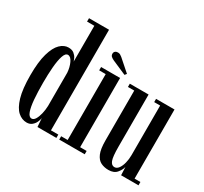

<svg xmlns="http://www.w3.org/2000/svg" viewBox="-152 -970 1278 1200"><g transform="rotate(30 486.5 -369.5)"><path d="M159.5 10Q125 10 96.2 -15.5Q67.5 -41 50 -100Q32.5 -159 32.5 -259Q32.5 -355 49.5 -414.2Q66.5 -473.5 94.2 -500.5Q122 -527.5 153.5 -527.5Q179 -527.5 193.8 -515.8Q208.5 -504 215.5 -489.5Q222.5 -475 224.5 -466.5V-725.5H172V-750H316.5V-24H369.5V0H233L228.5 -61.5Q227 -49 219.5 -32Q212 -15 197 -2.5Q182 10 159.5 10ZM174 -27Q189 -27 199.8 -45Q210.5 -63 217 -90.2Q223.5 -117.5 224.5 -147V-387Q222 -424 207.8 -455Q193.5 -486 173 -486Q154.5 -486 144 -453.8Q133.5 -421.5 129.2 -369Q125 -316.5 125 -257Q125 -190.5 129.2 -138.5Q133.5 -86.5 144.2 -56.8Q155 -27 174 -27Z M390 0V-24H437V-499.5H390V-523.5H527V-24H574V0ZM541 -554 439 -598.5Q425.5 -604.5 417.5 -611.8Q409.5 -619 409.5 -631.5Q409.5 -642 416.8 -648.5Q424 -655 436 -655Q446 -655 453.2 -651Q460.5 -647 467.5 -641L551.5 -567Z M750.5 11Q720 11 695.5 -1Q671 -13 657 -45.5Q643 -78 643 -139.5V-499.5H597.5V-523H733V-148Q733 -74.5 743 -48.8Q753 -23 774 -23Q791.5 -23 804 -40.5Q816.5 -58 823.2 -85Q830 -112 830 -141.5V-499.5H787V-523H920V-24H962V0H836.5L834 -58.5Q829 -36 809.5 -12.5Q790 11 750.5 11Z"/></g></svg>

Font: Imbue 50pt Medium
Style: Regular
Weight: 500
Designer: Tyler Finck
Foundry: Etcetera Type Company
Version: Version 1.102; ttfautohint (v1.8.3)